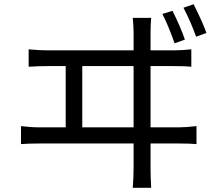

<svg xmlns="http://www.w3.org/2000/svg" viewBox="-20 -848 1040 906"><path d="M954.1 -692.4 905.3 -674.8Q880.9 -744.1 845.7 -811.5L893.6 -828.1Q939.5 -736.3 954.1 -692.4ZM852.5 -661.1 803.7 -643.6Q775.4 -725.6 746.1 -782.2L793.9 -796.9Q830.1 -725.6 852.5 -661.1ZM368.2 -247.1H610.4V-536.1H368.2ZM690.4 -247.1H824.2Q856.4 -247.1 907.2 -252.9V-168Q879.9 -170.9 824.2 -170.9H690.4V-56.6Q690.4 -10.7 693.4 38.1H606.4Q610.4 -10.7 610.4 -54.7V-170.9H167Q111.3 -170.9 79.1 -168V-252.9Q125 -247.1 167 -247.1H290V-536.1H204.1Q162.1 -536.1 115.2 -533.2V-615.2Q166 -610.4 204.1 -610.4H610.4V-694.3Q610.4 -719.7 606.4 -763.7H693.4Q690.4 -731.4 690.4 -694.3V-610.4H798.8Q838.9 -610.4 882.8 -615.2V-533.2Q855.5 -536.1 798.8 -536.1H690.4Z"/></svg>

Font: Gen Shin Gothic Monospace Regular
Style: Regular
Weight: 400
Designer: [Source Han Sans]
Ryoko NISHIZUKA  (kana & ideographs); Paul D. Hunt (Latin, Greek & Cyrillic); Wenlong ZHANG  (bopomofo
Version: Version 1.002.20150607